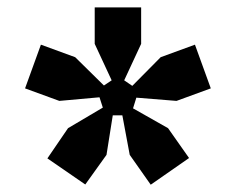

<svg xmlns="http://www.w3.org/2000/svg" viewBox="-20 -738 640 521"><path d="M237 -718H363V-619L317 -520L339 -505L416 -582.8L509 -616.8L552 -498.2L459 -464.2L350 -473L341 -444L436 -390.2L493 -309.2L389 -236.8L332 -317.8L312 -425H286L269 -317.8L211.4 -237.4L108.6 -308.2L164.6 -390.2L259 -446L250 -474L141 -464.2L48 -498.2L91 -616.8L184 -582.8L262 -506L283 -520L237 -619Z"/></svg>

Font: Fliege Mono Thin
Style: Regular
Weight: 100
Version: Version 0.020;Glyphs 3.3 (3306)